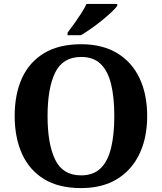

<svg xmlns="http://www.w3.org/2000/svg" viewBox="-20 -951 827 981"><path d="M394 10Q280 10 205 -36Q130 -82 92.5 -165Q55 -248 55 -359Q55 -470 92.5 -552Q130 -634 205.5 -679.5Q281 -725 395 -725Q503 -725 578.5 -679.5Q654 -634 693 -551.5Q732 -469 732 -358Q732 -247 692.5 -164.5Q653 -82 578 -36Q503 10 394 10ZM394 -55Q457 -55 494 -91Q531 -127 547.5 -195Q564 -263 564 -358Q564 -454 547.5 -521.5Q531 -589 494 -624.5Q457 -660 395 -660Q301 -660 262 -580.5Q223 -501 223 -358Q223 -215 262 -135Q301 -55 394 -55ZM325 -784Q340 -803 358.5 -829Q377 -855 394.5 -882Q412 -909 422 -931H579V-921Q570 -908 548.5 -888Q527 -868 500 -846Q473 -824 445 -804.5Q417 -785 393 -771H325Z"/></svg>

Font: Noto Serif Kannada
Style: Bold
Weight: 700
Version: Version 2.003